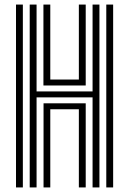

<svg xmlns="http://www.w3.org/2000/svg" viewBox="-20 -820 565 840"><path d="M110 0V-800H140V-420H385V-800H415V0H385V-394H140V0ZM50 0V-800H80V0ZM445 0V-800H475V0ZM170 -446V-800H200V-472H325V-800H355V-446ZM170.5 0V-368H355V0H325V-342H200V0Z"/></svg>

Font: Big Shoulders Inline Text Black
Style: Regular
Weight: 900
Designer: Patric King
Foundry: XO Type Co
Version: Version 1.000